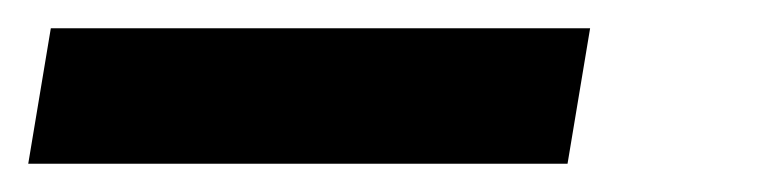

<svg xmlns="http://www.w3.org/2000/svg" viewBox="-33 -20 553 136"><path d="M-13 96 3 0H385L369 96Z"/></svg>

Font: Iosevka Oblique
Style: Bold
Weight: 700
Italic angle: -9°
Monospace: yes
Designer: Belleve Invis
Foundry: Belleve Invis
Version: Version 32.5.0; ttfautohint (v1.8.4)